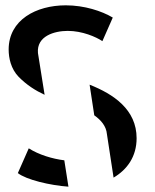

<svg xmlns="http://www.w3.org/2000/svg" viewBox="-20 -690 582 721"><path d="M147.5 -334 122.5 -491C117 -554.5 184 -574 234.5 -574C289 -574 340.5 -551.5 364.5 -535.5L403.5 -624C362.5 -648.5 297 -670 227 -670C116 -670 12.5 -615.5 12.5 -504C12.5 -472 21 -431.5 50 -401.5C80 -371 113 -350 147.5 -334ZM47 -40C79 -15 167.5 6 237 11L221.5 -88C176.5 -93.5 125.5 -109 88 -133ZM316.5 -372 334 -257C359.5 -239 379 -216 381.5 -186.5L406.5 -23C457.5 -53 493 -102 493 -171C493 -278.5 406.5 -336.5 316.5 -372Z"/></svg>

Font: Font.Observer
Style: Regular
Weight: 500
Italic angle: 9°
Version: Version 1.001;FEAKit 1.0